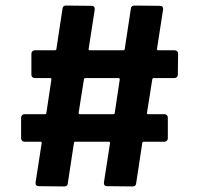

<svg xmlns="http://www.w3.org/2000/svg" viewBox="-20 -694 717 691"><path d="M620 -425Q620 -420 616.5 -416.5Q613 -413 608 -413H534Q528 -413 528 -408L509 -288Q509 -283 513 -283H572Q577 -283 580.5 -279.5Q584 -276 584 -271V-196Q584 -191 580.5 -187.5Q577 -184 572 -184H498Q492 -184 492 -179L470 -34Q469 -23 457 -23L365 -24Q354 -24 354 -35Q354 -36 354 -37L376 -179Q376 -184 372 -184H252Q246 -184 246 -179L224 -34Q223 -23 211 -23L119 -24Q108 -24 108 -35Q108 -36 108 -37L130 -179Q130 -184 126 -184H68Q63 -184 59.5 -187.5Q56 -191 56 -196V-271Q56 -276 59.5 -279.5Q63 -283 68 -283H141Q147 -283 147 -288L165 -408Q165 -413 161 -413H105Q100 -413 96.5 -416.5Q93 -420 93 -425V-501Q93 -506 96.5 -509.5Q100 -513 105 -513H177Q183 -513 183 -518L205 -663Q206 -674 218 -674L310 -673Q321 -673 321 -662Q321 -661 321 -660L299 -518Q299 -513 303 -513H423Q429 -513 429 -518L451 -663Q452 -674 464 -674L556 -673Q567 -673 567 -662Q567 -661 567 -660L545 -518Q545 -513 549 -513H609Q614 -513 617.5 -509.5Q621 -506 621 -501ZM387 -283Q393 -283 393 -288L411 -408Q411 -413 407 -413H288Q282 -413 282 -408L263 -288Q263 -283 267 -283Z"/></svg>

Font: LinhAnh SemBd
Style: Regular
Weight: 600
Monospace: yes
Designer: Jeremy Tribby
Foundry: Tribby Type
Version: Version 1.408